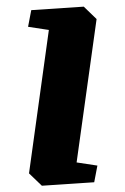

<svg xmlns="http://www.w3.org/2000/svg" viewBox="-20 -561 384 591"><path d="M76.2 -529.8 237.8 -540.5 277.3 -502.4 215.8 -61 279.8 -51.3 270 0 108.9 10.7 69.3 -27.3 130.4 -468.8 66.4 -478.5Z"/></svg>

Font: Noticia Text
Style: Bold Italic
Weight: 700
Italic angle: -8°
Designer: JM Sole
Foundry: JM Sole
Version: Version 1.003